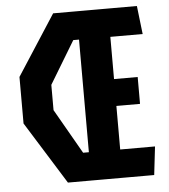

<svg xmlns="http://www.w3.org/2000/svg" viewBox="-52 -777 725 825"><g transform="rotate(-5 310.0 -365.0)"><path d="M308.7 -730H443.8V0H308.7ZM382.4 -122.1H594L579.8 0H382.4ZM382.4 -425.8H545.8V-309.9H382.4ZM382.4 -730H569L583.2 -607.9H382.4ZM207.7 0 39.8 -269.6V-470.4L207.7 -730H350V-607.9H283.9L173.2 -424.6V-315.4L283.9 -122.1H350V0Z"/></g></svg>

Font: Monaspace Krypton Var ExLight
Style: Regular
Weight: 200
Designer: Riley Cran and the Lettermatic Team
Version: Version 1.200 (Monaspace Krypton Var)